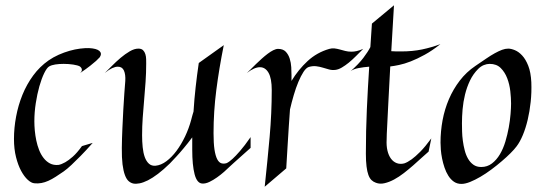

<svg xmlns="http://www.w3.org/2000/svg" viewBox="-20 -689 2077 731"><path d="M359.9 -471.2Q355 -465.8 345.7 -457Q337.4 -449.7 323 -438.2Q308.6 -426.8 285.2 -411.1Q291 -416.5 291.5 -420.9Q292 -425.3 290.5 -428.7Q288.6 -432.6 284.2 -436Q276.4 -440.4 259 -443.1Q241.7 -445.8 222.2 -445.8Q205.6 -445.8 190.9 -443.6Q176.3 -441.4 167 -436Q158.2 -430.7 148.2 -410.2Q138.2 -389.6 129.9 -360.4Q121.6 -331.1 116.2 -296.1Q110.8 -261.2 110.8 -227.1Q110.8 -210.9 112.5 -191.9Q114.3 -172.9 118.2 -154.1Q122.1 -135.3 128.9 -117.9Q135.7 -100.6 146 -87.4Q156.2 -74.2 169.9 -66.9Q183.6 -59.6 202.1 -61Q213.9 -63 228.5 -71.3Q240.7 -78.1 257.1 -92.5Q273.4 -106.9 292 -132.8L333 -145Q307.1 -115.7 286.6 -95Q266.1 -74.2 252 -61Q235.4 -45.4 222.2 -36.1Q206.1 -24.9 191.9 -15.9Q177.7 -6.8 164.3 -0.7Q150.9 5.4 137.7 7.8Q124.5 10.3 110.8 8.8Q99.1 7.8 85.7 -4.4Q72.3 -16.6 60.5 -38.3Q48.8 -60.1 41 -90.8Q33.2 -121.6 33.2 -160.2Q33.2 -202.1 41.3 -245.1Q49.3 -288.1 65.4 -327.9Q81.5 -367.7 106.4 -401.6Q131.3 -435.5 165 -459Q182.6 -471.2 203.4 -480.5Q224.1 -489.7 244.9 -495.6Q265.6 -501.5 284.9 -503.9Q304.2 -506.3 318.8 -505.9Q348.1 -504.4 358.6 -494.9Q369.1 -485.4 359.9 -471.2Z M934.1 -126Q910.6 -105.5 895.5 -91.6Q880.4 -77.6 870.6 -69.3Q859.4 -59.6 853 -53.2Q845.7 -45.9 833.3 -34.9Q820.8 -23.9 806.4 -13.7Q792 -3.4 777.1 3.7Q762.2 10.7 750 9.8Q730 8.8 720.9 -25.6Q711.9 -60.1 711.9 -119.1V-166Q694.8 -143.1 679.4 -124.8Q664.1 -106.4 652.3 -93.8Q638.7 -78.6 627 -66.9Q602.5 -43 581.5 -27.1Q560.5 -11.2 543 -2.4Q525.4 6.3 511.7 9Q498 11.7 487.8 9.8Q478 7.8 469.7 0.5Q461.4 -6.8 455.6 -22.5Q449.7 -38.1 446.5 -63.2Q443.4 -88.4 443.8 -126Q444.3 -163.6 446 -200.9Q447.8 -238.3 449.5 -272Q451.2 -305.7 453.4 -333.7Q455.6 -361.8 457 -380.9Q458.5 -405.3 451.9 -420.2Q445.3 -435.1 428.7 -435.1Q418.9 -435.1 406.7 -429.4Q394.5 -423.8 378.9 -411.1Q390.6 -422.4 406.2 -438.2Q421.9 -454.1 439.2 -468.8Q456.5 -483.4 474.1 -493.7Q491.7 -503.9 506.8 -503.9Q518.6 -503.9 524.7 -497.8Q530.8 -491.7 533.4 -482.9Q536.1 -474.1 536.4 -464.1Q536.6 -454.1 536.6 -446.8Q536.6 -411.6 534.2 -377.2Q531.7 -342.8 528.8 -308.8Q525.9 -274.9 523.4 -241.2Q521 -207.5 521 -173.8Q521 -150.4 523.2 -128.7Q525.4 -106.9 531.2 -90.8Q537.1 -74.7 547.1 -65.7Q557.1 -56.6 572.8 -58.1Q593.3 -60.1 613.5 -75.2Q633.8 -90.3 651.9 -114.5Q669.9 -138.7 684.6 -169.4Q699.2 -200.2 708 -232.9Q709 -236.8 710.4 -242.2Q711.4 -246.6 713.1 -252Q714.8 -257.3 716.8 -264.2Q719.7 -311.5 724.9 -357.4Q730 -403.3 736.8 -449.2L832 -517.1Q814 -427.7 803.5 -345.7Q793 -263.7 793 -182.1Q793 -143.6 796.6 -119.6Q800.3 -95.7 806.9 -83Q813.5 -70.3 822.8 -67.4Q832 -64.5 842.8 -67.9Q852.5 -72.3 865.7 -84.5Q877 -94.7 894 -114.3Q911.1 -133.8 934.1 -167ZM378.9 -411.1 376 -409.2Z M1084 -271Q1081.5 -243.2 1079.6 -208.5Q1077.6 -178.7 1075.2 -137.9Q1072.8 -97.2 1069.8 -47.9L987.8 22Q998.5 -77.6 1006.6 -168Q1014.6 -258.3 1014.6 -346.2Q1014.6 -390.6 1002.4 -411.9Q990.2 -433.1 969.7 -433.1Q948.2 -433.1 919.9 -411.1Q926.3 -417 935.3 -426Q944.3 -435.1 954.8 -445.3Q965.3 -455.6 976.8 -465.8Q988.3 -476.1 999.3 -484.4Q1010.3 -492.7 1020.5 -497.8Q1030.8 -502.9 1038.6 -502.9Q1057.6 -502.9 1067.9 -492.2Q1078.1 -481.4 1083 -465.8Q1087.9 -450.2 1088.9 -433.1Q1089.8 -416 1089.8 -403.8V-380.9Q1115.7 -423.8 1151.1 -456.5Q1186.5 -489.3 1233.9 -502.9Q1244.1 -505.9 1253.9 -504.6Q1263.7 -503.4 1273.4 -500.7Q1283.2 -498 1294.2 -495.1Q1305.2 -492.2 1317.9 -492.2Q1327.6 -492.2 1338.4 -494.6Q1349.1 -497.1 1362.8 -502.9Q1348.6 -488.8 1335 -475.1Q1321.3 -461.4 1307.9 -450.4Q1294.4 -439.5 1281.5 -431.9Q1268.6 -424.3 1256.8 -422.9Q1244.1 -421.4 1232.7 -424.6Q1221.2 -427.7 1209.2 -431.4Q1197.3 -435.1 1184.1 -436.8Q1170.9 -438.5 1155.8 -434.1Q1145.5 -430.7 1135.5 -415.3Q1125.5 -399.9 1116 -377.2Q1106.4 -354.5 1098.4 -326.9Q1090.3 -299.3 1084 -272Z M1622.1 -162.1 1611.8 -111.8Q1600.6 -102.5 1585.7 -88.6Q1570.8 -74.7 1553.5 -59.6Q1536.1 -44.4 1517.6 -30Q1499 -15.6 1480.5 -5.6Q1461.9 4.4 1444.1 8.5Q1426.3 12.7 1411.1 6.8Q1401.4 3.4 1394.3 -3.4Q1387.2 -10.3 1382.6 -22.9Q1377.9 -35.6 1375.5 -55.4Q1373 -75.2 1373 -104Q1373 -190.9 1376.7 -272.7Q1380.4 -354.5 1385.7 -435.1Q1365.2 -433.6 1345.5 -429.9Q1325.7 -426.3 1314.9 -418Q1345.7 -445.3 1363.3 -468.5Q1380.9 -491.7 1390.1 -509.8L1396 -599.1L1480 -668.9L1469.7 -494.1Q1480.5 -493.2 1489.7 -493.2Q1499 -493.2 1507.8 -493.2Q1550.3 -493.2 1586.7 -500.7Q1623 -508.3 1656.7 -521Q1625.5 -496.1 1596.9 -480.5Q1568.4 -464.8 1543.9 -455.3Q1519.5 -445.8 1499.5 -441.7Q1479.5 -437.5 1465.8 -436Q1460.9 -348.1 1458.3 -293.7Q1455.6 -239.3 1454.1 -209.5Q1452.1 -174.3 1452.1 -158.2Q1450.7 -134.3 1455.1 -115.7Q1459.5 -97.2 1468.5 -85Q1477.5 -72.8 1490.5 -67.9Q1503.4 -63 1519 -66.9Q1531.2 -70.8 1547.4 -82.5Q1561 -92.3 1579.8 -111.1Q1598.6 -129.9 1622.1 -162.1ZM1314.9 -418 1312 -416Z M2002.9 -376Q2004.4 -337.9 2000.5 -301.3Q1996.6 -264.6 1989 -232.7Q1981.4 -200.7 1970.5 -174.6Q1959.5 -148.4 1946.8 -131.8Q1938.5 -120.6 1923.6 -105.7Q1908.7 -90.8 1890.1 -75Q1871.6 -59.1 1850.6 -43.5Q1829.6 -27.8 1809.1 -15.9Q1788.6 -3.9 1769.8 3.7Q1751 11.2 1736.8 11.2Q1720.2 11.2 1708 2.7Q1695.8 -5.9 1687 -19.8Q1678.2 -33.7 1672.4 -51Q1666.5 -68.4 1663.1 -85.7Q1659.7 -103 1658.4 -118.9Q1657.2 -134.8 1657.2 -146Q1657.2 -189 1665 -231.2Q1672.9 -273.4 1689.2 -311.5Q1705.6 -349.6 1730.5 -382.1Q1755.4 -414.6 1790 -438Q1812.5 -453.1 1830.6 -465.6Q1848.6 -478 1863.8 -486.3Q1878.9 -494.6 1891.4 -499.3Q1903.8 -503.9 1915 -503.9Q1925.8 -503.9 1940.2 -498Q1954.6 -492.2 1968 -477.8Q1981.4 -463.4 1991.2 -438.7Q2001 -414.1 2002.9 -376ZM1925.8 -294.9Q1925.8 -315.4 1922.9 -341.8Q1919.9 -368.2 1911.1 -391.1Q1902.3 -414.1 1886.5 -429.9Q1870.6 -445.8 1844.2 -445.8Q1833.5 -445.8 1822 -441.2Q1810.5 -436.5 1800.8 -426.8Q1781.2 -407.2 1769.3 -382.1Q1757.3 -356.9 1750.5 -329.1Q1743.7 -301.3 1741.2 -272.9Q1738.8 -244.6 1738.8 -219.2Q1738.8 -206.1 1739.3 -188.7Q1739.7 -171.4 1742.2 -153.1Q1744.6 -134.8 1749.3 -116.7Q1753.9 -98.6 1762 -84.7Q1770 -70.8 1782.2 -62Q1794.4 -53.2 1812 -53.2Q1835.4 -53.2 1853 -66.7Q1870.6 -80.1 1883.3 -101.6Q1896 -123 1904.1 -149.9Q1912.1 -176.8 1917 -203.6Q1921.9 -230.5 1923.8 -254.6Q1925.8 -278.8 1925.8 -294.9Z"/></svg>

Font: Quintessential
Style: Regular
Weight: 400
Designer: Astigmatic (AOETI)
Foundry: Astigmatic (AOETI)
Version: Version 1.000